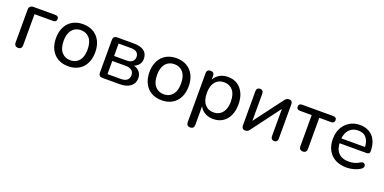

<svg xmlns="http://www.w3.org/2000/svg" viewBox="-12 -1238 4337 2168"><g transform="rotate(20 2156.0 -154.5)"><path d="M124 7Q102 7 90 -5.5Q78 -18 78 -41V-435Q78 -460 91.5 -473.5Q105 -487 130 -487H392Q413 -487 423 -478Q433 -469 433 -451Q433 -433 423 -423.5Q413 -414 392 -414H169V-41Q169 7 124 7Z M725 9Q653 9 600 -22Q547 -53 518 -110Q489 -167 489 -244Q489 -302 505.5 -348.5Q522 -395 553 -428Q584 -461 627.5 -478.5Q671 -496 725 -496Q797 -496 850 -465Q903 -434 932 -377.5Q961 -321 961 -244Q961 -186 944.5 -139Q928 -92 897 -59Q866 -26 822.5 -8.5Q779 9 725 9ZM725 -63Q769 -63 801.5 -84Q834 -105 851.5 -145Q869 -185 869 -244Q869 -332 830 -378Q791 -424 725 -424Q682 -424 649.5 -403.5Q617 -383 599 -343Q581 -303 581 -244Q581 -156 620.5 -109.5Q660 -63 725 -63Z M1136 0Q1113 0 1101 -12Q1089 -24 1089 -47V-440Q1089 -463 1101 -475Q1113 -487 1136 -487H1332Q1391 -487 1428.5 -472Q1466 -457 1484 -429Q1502 -401 1502 -359Q1502 -313 1470 -281Q1438 -249 1386 -243V-256Q1448 -254 1483 -220.5Q1518 -187 1518 -135Q1518 -73 1472 -36.5Q1426 0 1340 0ZM1175 -60H1335Q1383 -60 1408.5 -80.5Q1434 -101 1434 -139Q1434 -178 1408.5 -198Q1383 -218 1335 -218H1175ZM1175 -278H1327Q1370 -278 1393.5 -298Q1417 -318 1417 -353Q1417 -389 1393.5 -408Q1370 -427 1327 -427H1175Z M1848 9Q1776 9 1723 -22Q1670 -53 1641 -110Q1612 -167 1612 -244Q1612 -302 1628.5 -348.5Q1645 -395 1676 -428Q1707 -461 1750.5 -478.5Q1794 -496 1848 -496Q1920 -496 1973 -465Q2026 -434 2055 -377.5Q2084 -321 2084 -244Q2084 -186 2067.5 -139Q2051 -92 2020 -59Q1989 -26 1945.5 -8.5Q1902 9 1848 9ZM1848 -63Q1892 -63 1924.5 -84Q1957 -105 1974.5 -145Q1992 -185 1992 -244Q1992 -332 1953 -378Q1914 -424 1848 -424Q1805 -424 1772.5 -403.5Q1740 -383 1722 -343Q1704 -303 1704 -244Q1704 -156 1743.5 -109.5Q1783 -63 1848 -63Z M2257 187Q2236 187 2224 175Q2212 163 2212 141V-448Q2212 -471 2224 -482.5Q2236 -494 2257 -494Q2279 -494 2290.5 -482.5Q2302 -471 2302 -448V-357L2291 -375Q2307 -430 2354 -463Q2401 -496 2467 -496Q2532 -496 2580 -465.5Q2628 -435 2655 -378.5Q2682 -322 2682 -244Q2682 -167 2655.5 -109.5Q2629 -52 2580.5 -21.5Q2532 9 2467 9Q2402 9 2355 -24Q2308 -57 2292 -111H2303V141Q2303 163 2291 175Q2279 187 2257 187ZM2446 -63Q2489 -63 2521.5 -84Q2554 -105 2572 -145Q2590 -185 2590 -244Q2590 -332 2551 -378Q2512 -424 2446 -424Q2402 -424 2369.5 -403.5Q2337 -383 2319.5 -343Q2302 -303 2302 -244Q2302 -156 2341 -109.5Q2380 -63 2446 -63Z M2852 7Q2839 7 2829.5 2Q2820 -3 2815 -14Q2810 -25 2810 -42V-450Q2810 -471 2821 -482.5Q2832 -494 2852 -494Q2871 -494 2882 -482.5Q2893 -471 2893 -450V-89H2867L3149 -465Q3157 -476 3169 -485Q3181 -494 3201 -494Q3215 -494 3224 -489Q3233 -484 3237.5 -473.5Q3242 -463 3242 -446V-37Q3242 -17 3231.5 -5Q3221 7 3202 7Q3181 7 3170.5 -5Q3160 -17 3160 -37V-399H3186L2904 -22Q2896 -11 2884 -2Q2872 7 2852 7Z M3546 7Q3524 7 3512 -5Q3500 -17 3500 -40V-414H3358Q3318 -414 3318 -451Q3318 -468 3329 -477.5Q3340 -487 3358 -487H3732Q3773 -487 3773 -451Q3773 -433 3762.5 -423.5Q3752 -414 3732 -414H3591V-40Q3591 -17 3579.5 -5Q3568 7 3546 7Z M4070 9Q3991 9 3934.5 -21.5Q3878 -52 3847 -108.5Q3816 -165 3816 -242Q3816 -318 3846.5 -375Q3877 -432 3930.5 -464Q3984 -496 4053 -496Q4102 -496 4141.5 -479.5Q4181 -463 4209 -432Q4237 -401 4251.5 -356.5Q4266 -312 4266 -256Q4266 -240 4256.5 -231.5Q4247 -223 4229 -223H3887V-281H4206L4189 -267Q4189 -319 4173.5 -355.5Q4158 -392 4128.5 -411Q4099 -430 4055 -430Q4007 -430 3973 -407.5Q3939 -385 3921 -344.5Q3903 -304 3903 -251V-245Q3903 -155 3946 -109Q3989 -63 4070 -63Q4102 -63 4135.5 -71Q4169 -79 4200 -100Q4215 -109 4227.5 -108.5Q4240 -108 4248 -100.5Q4256 -93 4258 -82.5Q4260 -72 4255 -60Q4250 -48 4236 -39Q4203 -16 4157.5 -3.5Q4112 9 4070 9Z"/></g></svg>

Font: Nunito Medium
Style: Regular
Weight: 500
Designer: Vernon Adams
Foundry: Vernon Adams
Version: Version 3.601